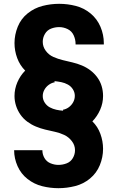

<svg xmlns="http://www.w3.org/2000/svg" viewBox="-20 -843 616 1006"><path d="M286 143Q330 143 373.5 132Q417 121 451.5 92.5Q486 64 503 22.5Q520 -19 520 -63Q520 -103 506 -141.5Q492 -180 464 -207Q490 -234 505 -268.5Q520 -303 520 -340Q520 -367 512.5 -392Q505 -417 489.5 -438Q474 -459 453.5 -474.5Q433 -490 409 -500Q385 -510 359.5 -516Q334 -522 309 -528Q284 -534 260 -544.5Q236 -555 220 -576.5Q204 -598 204 -624Q204 -646 215.5 -665.5Q227 -685 247.5 -693Q268 -701 290 -701Q313 -701 334.5 -690.5Q356 -680 366 -658Q376 -636 376 -613V-610H524V-617Q524 -661 506.5 -702.5Q489 -744 454.5 -772.5Q420 -801 377 -812Q334 -823 290 -823Q246 -823 203 -812Q160 -801 125 -773Q90 -745 73 -703Q56 -661 56 -617Q56 -577 70 -539Q84 -501 112 -473Q86 -447 71 -412Q56 -377 56 -340Q56 -314 64 -289Q72 -264 87 -242.5Q102 -221 123 -205.5Q144 -190 168 -180Q192 -170 217 -164Q242 -158 267.5 -152.5Q293 -147 316.5 -136Q340 -125 356.5 -103.5Q373 -82 373 -56Q373 -34 361.5 -14.5Q350 5 329 13Q308 21 286 21Q265 21 244.5 12.5Q224 4 213 -15Q202 -34 202 -56H54Q54 -13 72 27.5Q90 68 124.5 95Q159 122 201 132.5Q243 143 286 143ZM311 -263Q293 -264 275 -268Q257 -272 241 -280.5Q225 -289 214.5 -305Q204 -321 204 -340Q204 -357 212.5 -372.5Q221 -388 235.5 -398.5Q250 -409 267 -412L265 -418Q284 -416 301.5 -412.5Q319 -409 335.5 -400Q352 -391 362 -375Q372 -359 372 -341Q372 -323 363.5 -307.5Q355 -292 341 -281.5Q327 -271 310 -268Z"/></svg>

Font: Iosevka Sparkle Heavy
Style: Regular
Weight: 900
Designer: Belleve Invis
Foundry: Belleve Invis
Version: Version 4.5.0; ttfautohint (v1.8.3)